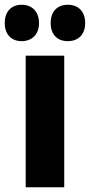

<svg xmlns="http://www.w3.org/2000/svg" viewBox="-57 -787 378 807"><path d="M-37 -690C-37 -642 -9 -614 34 -614C79 -614 107 -644 107 -690C107 -737 79 -767 34 -767C-9 -767 -37 -739 -37 -690ZM156 -690C156 -643 183 -614 228 -614C274 -614 301 -644 301 -690C301 -737 274 -767 228 -767C184 -767 156 -739 156 -690ZM213 0V-553H51V0Z"/></svg>

Font: Noto Sans Hebrew ExtraCondensed Black
Style: Regular
Weight: 900
Width: 2
Designer: Monotype Design Team
Foundry: Monotype Imaging Inc.
Version: Version 2.004